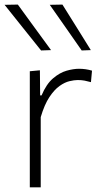

<svg xmlns="http://www.w3.org/2000/svg" viewBox="-28 -798 440 818"><path d="M99 0V-494.5L142 -498.5L143 -391.5H149Q169.5 -440 198 -464.2Q226.5 -488.5 255.8 -496.8Q285 -505 308.5 -505Q337.5 -505 364 -497L359.5 -448Q345 -452 332.5 -454.5Q320 -457 303 -457Q288.5 -457 268.2 -452.2Q248 -447.5 225.8 -431.8Q203.5 -416 182.5 -384.5Q161.5 -353 145.5 -299V0ZM147 -583Q108 -631.5 69.5 -679.8Q31 -728 -8.5 -777.5L48 -778.5Q82.5 -731 118.2 -682Q154 -633 189.5 -584.5ZM320 -583Q286.5 -631.5 252.5 -679.8Q218.5 -728 184 -777.5L238 -778.5Q268 -731 298.2 -682.2Q328.5 -633.5 359 -584.5Z"/></svg>

Font: Commissioner ExtraLight
Style: Regular
Weight: 200
Designer: Kostas Bartsokas
Foundry: Kostas Bartsokas
Version: Version 1.000; ttfautohint (v1.8.3)